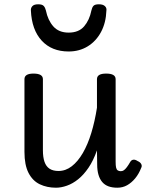

<svg xmlns="http://www.w3.org/2000/svg" viewBox="-20 -858 687 895"><path d="M241 17Q199 17 165.5 1Q132 -15 113 -52Q94 -89 94 -150V-489Q94 -502 104.5 -508.5Q115 -515 136 -515Q158 -515 169 -508.5Q180 -502 180 -489V-158Q180 -125 187.5 -103.5Q195 -82 211 -71.5Q227 -61 253 -61Q286 -61 314.5 -83Q343 -105 366 -144.5Q389 -184 405.5 -238Q422 -292 432 -356V-489Q432 -502 442.5 -508.5Q453 -515 475 -515Q497 -515 508 -508.5Q519 -502 519 -489V-104Q519 -87 521 -77.5Q523 -68 528.5 -64Q534 -60 543 -60Q551 -60 557.5 -64.5Q564 -69 571.5 -79Q579 -89 587 -103Q592 -112 601 -113.5Q610 -115 622 -107Q634 -102 638.5 -93Q643 -84 638 -75Q627 -47 610 -26.5Q593 -6 572.5 5.5Q552 17 527 17Q503 17 485.5 10.5Q468 4 456.5 -9.5Q445 -23 439 -43.5Q433 -64 433 -91L432 -157Q415 -109 392.5 -76Q370 -43 344.5 -22.5Q319 -2 292 7.5Q265 17 241 17ZM300 -618Q221 -618 174.5 -668.5Q128 -719 124 -809Q123 -821 131 -829.5Q139 -838 158 -838Q177 -838 184 -830Q191 -822 194 -809Q203 -764 228.5 -735Q254 -706 300 -706Q347 -706 372 -735Q397 -764 406 -809Q409 -823 415.5 -830.5Q422 -838 441 -838Q460 -838 469 -829.5Q478 -821 476 -809Q474 -752 451 -709Q428 -666 389 -642Q350 -618 300 -618Z"/></svg>

Font: Playwrite GB S
Style: Regular
Weight: 400
Designer: Veronika Burian, José Scaglione
Foundry: TypeTogether
Version: Version 1.000